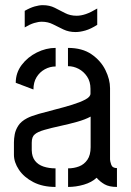

<svg xmlns="http://www.w3.org/2000/svg" viewBox="-20 -725 507 744"><path d="M272.8 -600.8Q246.8 -600.8 225.8 -610.8Q204.8 -620.8 185.3 -630.8Q165.8 -640.8 141.8 -640.8Q128.8 -640.8 112.3 -635.8Q95.8 -630.8 75.8 -618.8V-683Q96.8 -695 114.3 -700Q131.8 -705 145.8 -705Q171.8 -705 191.8 -695Q211.8 -685 231.8 -674.5Q251.8 -664 276.8 -664Q293.8 -664 312.8 -670.5Q331.8 -677 356.8 -692V-628.8Q331.8 -612.8 310.8 -606.8Q289.8 -600.8 272.8 -600.8ZM195.2 -0.6Q145.2 -0.6 109 -19.4Q72.8 -38.2 53.4 -67.2Q34 -96.2 34 -125.4V-173.4Q34 -187.6 37.1 -204.5Q40.2 -221.4 50.9 -238.1Q61.6 -254.8 85 -267Q101 -275.4 130.5 -283.8Q160 -292.2 194.1 -300.8Q228.2 -309.4 259.3 -319Q290.4 -328.6 310.5 -339.2Q330.6 -349.8 330.6 -362.2V-381Q330.6 -408.8 317.4 -428.4Q304.2 -448 284.5 -458.3Q264.8 -468.6 243.4 -468.6V-539.4Q299 -539.4 334.9 -514.5Q370.8 -489.6 388.6 -453.3Q406.4 -417 406.4 -383.4V-106.8Q406.4 -100.8 410.9 -87.2Q415.4 -73.6 433.2 -73.6V-0.6Q403 -0.6 385.1 -10.9Q367.2 -21.2 354.4 -36.2Q335.4 -18.4 305 -9.5Q274.6 -0.6 243.8 -0.6V-72.6Q266.6 -72.6 286.4 -80.2Q306.2 -87.8 318.7 -106Q331.2 -124.2 331.2 -154.6V-273.2Q310.4 -261.8 278.6 -252.9Q246.8 -244 212.8 -236.7Q178.8 -229.4 152.1 -221.7Q125.4 -214 114.8 -204.4Q103 -195.4 103 -171.8V-142.8Q103.6 -117.6 115.6 -102.1Q127.6 -86.6 148.5 -79.6Q169.4 -72.6 195.2 -72.6ZM109.6 -378.2 41 -404.2Q41 -442.8 64 -473.3Q87 -503.8 122.7 -521.6Q158.4 -539.4 195.6 -539.4V-467.4Q173.4 -467.4 153.6 -456.5Q133.8 -445.6 121.7 -425.9Q109.6 -406.2 109.6 -378.2Z"/></svg>

Font: Stick No Bills ExtraLight
Style: Regular
Weight: 200
Designer: Kosala Senevirathne, Siva Puranthara, Lasantha Premarathna, Tharique Azeez
Foundry: mooniak
Version: Version 2.000